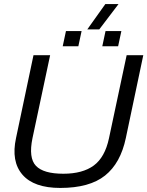

<svg xmlns="http://www.w3.org/2000/svg" viewBox="-20 -916 726 946"><path d="M410 -771 499 -896H564L469 -771ZM289 -688 305 -763H382L366 -688ZM484 -688 500 -763H578L562 -688ZM277 10Q147 10 90.5 -55.5Q34 -121 59 -236L145 -644H227L140 -235Q120 -138 157 -99Q194 -60 292 -60Q387 -60 442 -100.5Q497 -141 517 -235L604 -644H686L600 -236Q574 -112 497.5 -51Q421 10 277 10Z"/></svg>

Font: Kanit Light
Style: Italic
Weight: 300
Italic angle: -12°
Designer: Katatrad Team
Foundry: CadsonDemak
Version: Version 2.000; ttfautohint (v1.8.3)